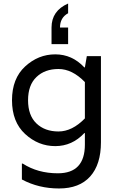

<svg xmlns="http://www.w3.org/2000/svg" viewBox="-20 -828 671 1088"><path d="M366 -578H272V-672Q272 -767 366 -808V-753Q320 -728 320 -672H366ZM472 -510H552V-22Q552 104 491 172Q430 240 314.5 240Q199 240 104 189V99H109Q194 154 308 154Q461 154 461 -9V-74H458Q389 0 293 0Q197 0 122.5 -68.5Q48 -137 48 -260Q48 -383 122.5 -451.5Q197 -520 293 -520Q389 -520 458 -446H461ZM461 -157V-363Q389 -437 311.5 -437Q234 -437 186.5 -391.5Q139 -346 139 -260Q139 -174 186.5 -128.5Q234 -83 311.5 -83Q389 -83 461 -157Z"/></svg>

Font: Varela
Style: Regular
Weight: 400
Designer: Joe Prince
Foundry: Joe Prince
Version: Version 1.000